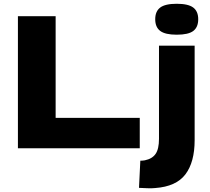

<svg xmlns="http://www.w3.org/2000/svg" viewBox="-20 -786 1113 1018"><path d="M75 0V-700H275V-161H721V0ZM917 -602Q856 -602 829.5 -622Q803 -642 803 -684Q803 -726 829.5 -746Q856 -766 917 -766Q978 -766 1004.5 -746Q1031 -726 1031 -684Q1031 -642 1005 -622Q979 -602 917 -602ZM1012 -544V-43Q1012 74 963 138.5Q914 203 803 211Q786 213 761 212Q736 211 717 210L724 66Q737 66 748 64Q787 56 805 30Q823 4 823 -50V-544Z"/></svg>

Font: Georama Extended
Style: Bold
Weight: 700
Width: 7
Designer: Jean-Baptiste Levee
Foundry: Production Type
Version: Version 1.000